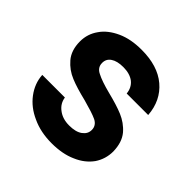

<svg xmlns="http://www.w3.org/2000/svg" viewBox="-151 -700 846 846"><g transform="rotate(45 272.5 -277.0)"><path d="M281 9C281 9 281 9 281 9C325 9 364 2 397 -13C430 -27 455 -47 473 -72C490 -97 499 -126 499 -158C499 -158 499 -158 499 -158C498 -195 489 -224 470 -247C451 -269 428 -285 402 -296C376 -307 343 -317 303 -327C303 -327 303 -327 303 -327C264 -337 235 -347 216 -357C197 -366 188 -380 188 -399C188 -399 188 -399 188 -399C188 -416 195 -429 209 -438C222 -447 242 -452 267 -452C267 -452 267 -452 267 -452C294 -452 316 -446 333 -433C349 -420 358 -402 360 -380C360 -380 494 -380 494 -380C494 -380 494 -380 494 -380C490 -436 468 -481 429 -514C390 -547 337 -563 271 -563C271 -563 271 -563 271 -563C226 -563 188 -556 155 -541C122 -526 96 -506 79 -481C61 -456 52 -428 52 -397C52 -397 52 -397 52 -397C52 -360 62 -330 81 -308C100 -286 122 -270 149 -259C175 -248 209 -238 250 -228C250 -228 250 -228 250 -228C290 -217 319 -208 338 -199C356 -190 365 -176 365 -158C365 -158 365 -158 365 -158C365 -141 358 -128 343 -117C328 -106 307 -101 280 -101C280 -101 280 -101 280 -101C253 -101 230 -108 212 -122C193 -136 183 -154 180 -175C180 -175 39 -175 39 -175C39 -175 39 -175 39 -175C41 -141 53 -110 74 -82C95 -54 123 -32 159 -16C195 1 236 9 281 9Z"/></g></svg>

Font: Girnar Poppins
Style: SemiBold
Weight: 500
Designer: Ninad Kale (Devanagari), Jonny Pinhorn (Latin)
Foundry: Indian Type Foundry
Version: ""